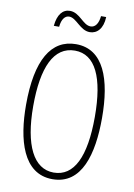

<svg xmlns="http://www.w3.org/2000/svg" viewBox="-98 -1049 715 1028"><g transform="rotate(10 259.5 -535.5)"><path d="M126 -893H155C159 -936 177 -956 199 -956C239 -956 268 -893 321 -893C360 -893 392 -924 394 -988H366C362 -948 346 -924 320 -924C278 -924 252 -987 198 -987C159 -987 132 -956 126 -893ZM466 -451C466 -662 411 -817 261 -817C126 -817 53 -695 53 -451C53 -263 100 -83 261 -83C420 -83 466 -255 466 -451ZM92 -451C92 -662 146 -782 261 -782C372 -782 427 -665 427 -451C427 -234 372 -119 261 -119C152 -119 92 -239 92 -451Z"/></g></svg>

Font: Noto Sans Kannada UI ExtraCondensed ExtraLight
Style: Regular
Weight: 200
Width: 2
Designer: Jelle Bosma - Monotype Design Team
Foundry: Monotype Imaging Inc.
Version: Version 2.005